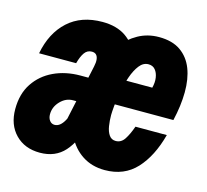

<svg xmlns="http://www.w3.org/2000/svg" viewBox="-101 -668 840 781"><g transform="rotate(15 318.5 -278.0)"><path d="M195 -119 252 -384Q256 -402 254.5 -414.5Q253 -427 246.5 -433.5Q240 -440 228 -440Q209 -440 197.5 -424Q186 -408 178 -378H22Q39 -467 94.5 -517.5Q150 -568 239 -568Q299 -568 338 -541Q377 -514 392 -467.5Q407 -421 394 -362L342 -119ZM129 12Q65 12 26 -28Q-13 -68 -13 -134Q-13 -198 16.5 -242.5Q46 -287 96 -310.5Q146 -334 208 -334H253L229 -229H205Q175 -229 152 -205Q129 -181 129 -150Q129 -134 137 -123.5Q145 -113 158 -113Q181 -113 198.5 -144.5Q216 -176 229 -247L296 -159Q271 -74 232.5 -31Q194 12 129 12ZM402 12Q348 12 307.5 -14.5Q267 -41 244.5 -87.5Q222 -134 222 -192Q222 -244 233 -297Q244 -350 265.5 -398.5Q287 -447 318.5 -485.5Q350 -524 389.5 -546Q429 -568 477 -568Q533 -568 568 -543.5Q603 -519 619.5 -476.5Q636 -434 635.5 -377.5Q635 -321 620 -257H353L377 -362H503Q509 -385 506 -405Q503 -425 492.5 -437.5Q482 -450 464 -450Q442 -450 426 -429.5Q410 -409 399 -377.5Q388 -346 381.5 -312Q375 -278 372.5 -250.5Q370 -223 370 -211Q370 -188 373.5 -165.5Q377 -143 387 -128.5Q397 -114 415 -114Q438 -114 452 -135.5Q466 -157 478 -191H610Q585 -97 534.5 -42.5Q484 12 402 12Z"/></g></svg>

Font: Azeret Mono Thin
Style: Bold Italic
Weight: 700
Italic angle: -12°
Version: Version 1.002